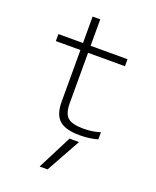

<svg xmlns="http://www.w3.org/2000/svg" viewBox="-172 -789 943 1159"><g transform="rotate(20 300.0 -210.0)"><path d="M388 10Q297 10 257.5 -25.5Q218 -61 218 -143V-475H60V-520H218V-690H267V-520H504V-475H267V-152Q267 -86 295 -60.5Q323 -35 395 -35Q456 -35 504 -51V-5Q476 3 447 6.5Q418 10 388 10ZM278 270 400 50H339L227 270Z"/></g></svg>

Font: M PLUS Code Latin 60 Light
Style: Regular
Weight: 300
Width: 7
Monospace: yes
Designer: Coji Morishita
Foundry: UNDERFOREST DESIGN
Version: Version 1.005; ttfautohint (v1.8.3)